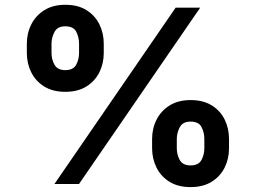

<svg xmlns="http://www.w3.org/2000/svg" viewBox="-20 -759 1055 792"><path d="M249.3 -380.2Q197.9 -380.2 162.5 -402.2Q127.1 -424.1 108.9 -460.7Q90.7 -497.3 90.7 -540.5V-578.6Q90.7 -622.3 109.3 -658.8Q127.8 -695.3 163.4 -717.3Q198.9 -739.3 249.3 -739.3Q301.5 -739.3 336.6 -717.3Q371.8 -695.3 389.9 -658.8Q408 -622.3 408 -578.6V-540.5Q408 -496.8 389.7 -460.3Q371.3 -423.9 336 -402Q300.7 -380.2 249.3 -380.2ZM249.3 -469.7Q282.2 -469.7 294.2 -491.8Q306.1 -513.9 306.1 -540.5V-578.6Q306.1 -605 294.7 -627.8Q283.2 -650.5 249.3 -650.5Q217.2 -650.5 204.9 -627.4Q192.5 -604.2 192.5 -578.6V-540.5Q192.5 -513.9 204.9 -491.8Q217.2 -469.7 249.3 -469.7ZM766 12.8Q714.6 12.8 679.2 -9.1Q643.8 -31.1 625.6 -67.7Q607.4 -104.3 607.4 -147.5V-185.6Q607.4 -229.3 626 -265.8Q644.6 -302.3 680.1 -324.3Q715.7 -346.2 766 -346.2Q818.2 -346.2 853.5 -324.3Q888.8 -302.3 906.8 -265.8Q924.7 -229.3 924.7 -185.6V-147.5Q924.7 -103.8 906.4 -67.3Q888.1 -30.8 852.7 -9Q817.4 12.8 766 12.8ZM766 -76.7Q798.9 -76.7 810.9 -98.8Q822.9 -120.8 822.9 -147.5V-185.6Q822.9 -212 811.4 -234.7Q799.9 -257.4 766 -257.4Q733.9 -257.4 721.6 -234.3Q709.3 -211.2 709.3 -185.6V-147.5Q709.3 -120.8 721.6 -98.8Q734 -76.7 766 -76.7ZM204.6 0 704.6 -727.5H805.9L305.9 0Z"/></svg>

Font: Adwaita Sans
Style: Regular
Weight: 400
Designer: Rasmus Andersson
Foundry: rsms
Version: Version 4.001;git-9221beed3